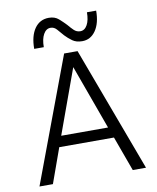

<svg xmlns="http://www.w3.org/2000/svg" viewBox="-92 -915 804 985"><g transform="rotate(-10 310.5 -422.0)"><path d="M230 -844Q261 -844 280.5 -827Q300 -810 317 -792Q331 -775 345 -761.5Q359 -748 378 -748Q401 -748 414.5 -772.5Q428 -797 428 -838H476Q476 -773 449.5 -734.5Q423 -696 379 -696Q348 -696 328 -710.5Q308 -725 292 -742Q276 -760 262.5 -776Q249 -792 230 -792Q207 -792 193 -767Q179 -742 179 -700H129Q129 -767 156 -805.5Q183 -844 230 -844ZM588 0H519L453 -181H168L103 0H33L276 -650H346ZM310 -573 188 -237H432Z"/></g></svg>

Font: Overused Grotesk Book
Style: Regular
Weight: 350
Version: Version 0.003